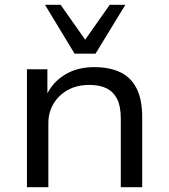

<svg xmlns="http://www.w3.org/2000/svg" viewBox="-20 -778 701 798"><path d="M92 0V-490H177V-380H172Q198 -436 249.5 -467.5Q301 -499 371 -499Q435 -499 479.5 -478Q524 -457 547.5 -411Q571 -365 571 -291V0H482V-287Q482 -335 467.5 -365Q453 -395 424.5 -410Q396 -425 352 -425Q300 -425 262 -404Q224 -383 202.5 -347Q181 -311 181 -266V0ZM290 -555 167 -758H232L334 -613L436 -758H501L377 -555Z"/></svg>

Font: Nunito Sans 10pt SemiExpanded
Style: Regular
Weight: 400
Width: 6
Designer: Vernon Adams
Foundry: Vernon Adams
Version: Version 3.101;gftools[0.9.27]